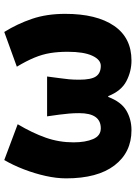

<svg xmlns="http://www.w3.org/2000/svg" viewBox="112 -735 637 901"><g transform="rotate(-90 430.5 -284.5)"><path d="M270 14Q166 14 105 -65.5Q44 -145 44 -293Q44 -338 55.5 -389.5Q67 -441 86.5 -491.5Q106 -542 130 -583L298 -520Q257 -451 235 -388.5Q213 -326 213 -258Q213 -202 228.5 -166Q244 -130 279 -130Q350 -130 350 -231Q350 -258 348 -279.5Q346 -301 343 -325Q340 -349 335 -382H522Q518 -349 514.5 -325Q511 -301 509 -279.5Q507 -258 507 -231Q507 -175 522.5 -152.5Q538 -130 572 -130Q601 -130 619.5 -170Q638 -210 638 -285Q638 -330 632 -367Q626 -404 610.5 -441.5Q595 -479 568 -524L731 -583Q769 -522 792.5 -453Q816 -384 816 -297Q816 -150 760 -68Q704 14 597 14Q546 14 500 -10Q454 -34 430 -95H426Q403 -34 362 -10Q321 14 270 14Z"/></g></svg>

Font: Source Han Sans TC Heavy
Style: Regular
Weight: 900
Designer: Ryoko NISHIZUKA Ë•øÂ°öÊ∂ºÂ≠ê (kana, bopomofo & ideographs); Paul D. Hunt (Latin, Greek & Cyrillic); Sandoll Communicatio
Foundry: Adobe
Version: Version 2.004;hotconv 1.0.118;makeotfexe 2.5.65603